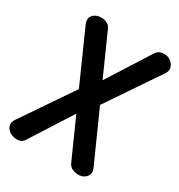

<svg xmlns="http://www.w3.org/2000/svg" viewBox="-228 -1156 1218 1307"><g transform="rotate(30 381.5 -502.0)"><path d="M36.5 -19.5Q-8.5 -58.5 22.5 -106.5L295 -507L117.5 -905Q100.5 -941.5 111.2 -965.2Q122 -989 152.5 -1000Q169 -1006 190.5 -1005Q212 -1004 231.5 -994Q251 -984 260.5 -962.5L404.5 -639.5L618 -975.5Q630.5 -994.5 652 -1001Q673.5 -1007.5 696.2 -1003.5Q719 -999.5 733.5 -987Q755.5 -968.5 761.8 -944.8Q768 -921 749.5 -893.5L473.5 -485.5L649 -93.5Q662 -65.5 653.8 -43.8Q645.5 -22 622 -9Q604.5 0 580 0Q555.5 0 533.8 -10.5Q512 -21 502 -43L363.5 -353.5L153.5 -24.5Q142 -6.5 120.2 -1.5Q98.5 3.5 75.5 -2Q52.5 -7.5 36.5 -19.5Z"/></g></svg>

Font: Edu SA Hand
Style: Bold
Weight: 700
Designer: Tina and Corey Anderson, Eben Sorkin, Mirko Velimirovic
Foundry: Google for Education
Version: Version 2.000